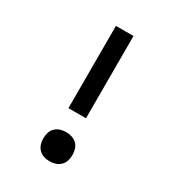

<svg xmlns="http://www.w3.org/2000/svg" viewBox="-180 -838 859 948"><g transform="rotate(30 250.0 -363.5)"><path d="M200 -266V-735H300V-266ZM250 8Q233 8 217 3Q201 -2 189 -14Q177 -26 172 -42Q167 -58 167 -75Q167 -92 172 -108.5Q177 -125 189 -136.5Q201 -148 217 -153Q233 -158 250 -158Q267 -158 283 -153Q299 -148 311 -136.5Q323 -125 328 -108.5Q333 -92 333 -75Q333 -58 328 -42Q323 -26 311 -14Q299 -2 283 3Q267 8 250 8Z"/></g></svg>

Font: Iosevka Term Semibold
Style: Regular
Weight: 600
Monospace: yes
Designer: Belleve Invis
Foundry: Belleve Invis
Version: Version 31.4.0